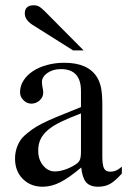

<svg xmlns="http://www.w3.org/2000/svg" viewBox="-20 -698 484 728"><path d="M442 -40Q416 -11 397 -0.5Q378 10 352 10Q321 10 306.5 -7Q292 -24 288 -63Q242 -24 208.5 -7Q175 10 142 10Q96 10 66.5 -19.5Q37 -49 37 -97Q37 -122 46.5 -145.5Q56 -169 73 -184Q89 -198 103 -208Q117 -218 138.5 -229Q160 -240 194.5 -254.5Q229 -269 287 -292V-353Q287 -436 211 -436Q181 -436 160 -421.5Q139 -407 139 -387Q139 -376 142 -363Q143 -358 143.5 -354Q144 -350 144 -347Q144 -330 130.5 -317.5Q117 -305 99 -305Q82 -305 69 -318Q56 -331 56 -348Q56 -372 69 -392.5Q82 -413 104.5 -428Q127 -443 158 -451.5Q189 -460 224 -460Q314 -460 348 -405Q359 -387 363.5 -363Q368 -339 368 -300V-105Q368 -72 374.5 -59.5Q381 -47 398 -47Q409 -47 419 -51Q429 -55 442 -66ZM287 -268Q242 -251 211 -236Q180 -221 161 -204.5Q142 -188 133.5 -169.5Q125 -151 125 -129V-125Q125 -93 143.5 -70.5Q162 -48 188 -48Q204 -48 223.5 -54Q243 -60 261 -71Q277 -80 282 -90Q287 -100 287 -123ZM257 -507 103 -604Q74 -623 74 -647Q74 -678 108 -678Q119 -678 127.5 -673.5Q136 -669 150 -655L297 -507Z"/></svg>

Font: Klingon pIqaD Mandel
Style: Regular
Weight: 400
Width: 0
Designer: Mike Neff (qa'vaj)
Foundry: Mike Neff and Michael Everson
Version: Version 2.003